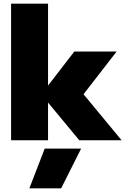

<svg xmlns="http://www.w3.org/2000/svg" viewBox="-20 -759 698 1039"><path d="M40 -739H240V-296L382 -480H611L432 -249L638 0H409L240 -204V0H40ZM222 45H419L311 260H139Z"/></svg>

Font: Prompt ExtraBold
Style: Regular
Weight: 800
Designer: Katatrad Team
Foundry: CadsonDemak
Version: Version 1.000